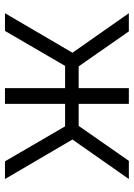

<svg xmlns="http://www.w3.org/2000/svg" viewBox="100 -652 551 792"><g transform="rotate(90 376.0 -255.5)"><path d="M645 0 482 -280 643 -511H718L533 -247V-316L718 0ZM34 0 219 -316V-247L34 -511H109L270 -280L107 0ZM343 0V-511H408V0ZM230 -248V-304H519V-248Z"/></g></svg>

Font: TikTok Sans 24pt Light
Style: Regular
Weight: 300
Version: Version 4.000